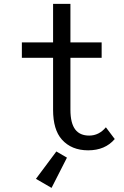

<svg xmlns="http://www.w3.org/2000/svg" viewBox="-20 -752 626 973"><path d="M426.8 9.8Q342.3 9.8 293.5 -44.9Q249 -94.7 249 -195.8V-459H90.8V-537.1H249V-732.4H336.9V-537.1H495.1V-459H336.9V-195.8Q336.9 -127.4 361.8 -95.2Q385.3 -64.9 432.1 -64.9Q481.4 -64.9 516.6 -106.9L561.5 -47.4Q512.7 9.8 426.8 9.8ZM241.2 200.2 162.1 154.3 265.6 15.6 319.3 46.9Z"/></svg>

Font: Consola Mono
Style: Book
Weight: 400
Monospace: yes
Designer: Wojciech Kalinowski "wmk69" (wmk69@o2.pl)
Foundry: Wojciech Kalinowski "wmk69" (wmk69@o2.pl)
Version: Version 2.1.0